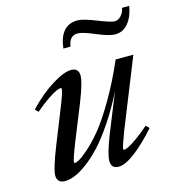

<svg xmlns="http://www.w3.org/2000/svg" viewBox="-99 -721 740 815"><g transform="rotate(-15 271.0 -313.0)"><path d="M454.6 -535.2Q428.7 -535.2 375 -557.9Q321.3 -580.6 300.8 -580.6Q263.2 -580.6 257.3 -534.2H225.6Q237.3 -634.3 314.5 -634.3Q337.9 -634.3 394.5 -611.8Q451.2 -589.4 466.8 -589.4Q482.4 -589.4 495.4 -603.8Q508.3 -618.2 510.7 -636.7H542.5Q534.7 -590.3 511.7 -562.7Q488.8 -535.2 454.6 -535.2ZM86.4 11.2Q70.3 11.2 61.5 2.4Q52.7 -6.3 52.7 -22.5Q52.7 -51.3 91.8 -149.4L149.9 -294.9Q174.8 -356.4 174.8 -370.6Q174.8 -375 170.9 -375Q164.1 -375 151.4 -369.6Q138.7 -364.3 112.3 -346.7Q85.9 -329.1 54.7 -301.8L41.5 -315.4Q95.2 -372.1 148.7 -405Q202.1 -438 233.4 -438Q266.6 -438 266.6 -404.3Q266.6 -375 234.4 -293.5L172.4 -139.6Q144 -67.9 144 -56.2Q144 -52.2 147.9 -52.2Q153.3 -52.2 168 -60.1Q182.6 -67.9 211.4 -93.5Q240.2 -119.1 272.2 -158.2Q304.2 -197.3 346.4 -269.3Q388.7 -341.3 428.2 -432.1H505.9L386.2 -133.8Q360.4 -66.9 360.4 -56.6Q360.4 -52.2 364.3 -52.2Q370.1 -52.2 383.5 -58.6Q397 -64.9 422.6 -83Q448.2 -101.1 478 -127.4L492.2 -113.8Q441.9 -57.1 397.2 -22.9Q352.5 11.2 323.7 11.2Q290.5 11.2 290.5 -22.5Q290.5 -52.2 321.8 -132.3L390.6 -302.7Q356 -233.9 318.8 -178.5Q281.7 -123 249.5 -88.4Q217.3 -53.7 185.8 -30.5Q154.3 -7.3 130.4 2Q106.4 11.2 86.4 11.2Z"/></g></svg>

Font: Elstob 14pt Medium
Style: Italic
Weight: 500
Italic angle: -20°
Designer: Peter S. Baker
Version: Version 1.015